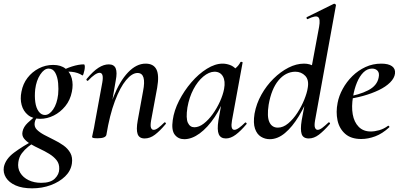

<svg xmlns="http://www.w3.org/2000/svg" viewBox="-66 -746 2184 1047"><path d="M109 281Q55 281 19 265Q-17 249 -33.5 222.5Q-50 196 -45 165Q-36 121 11 86Q58 51 121 18L128 26Q108 38 88 54Q68 70 53 90Q38 110 34 138Q29 171 44.5 196.5Q60 222 90 236.5Q120 251 159 251Q210 251 233.5 227.5Q257 204 257 175Q258 147 242.5 127.5Q227 108 202.5 93Q178 78 151 65.5Q124 53 101 39.5Q78 26 65 9.5Q52 -7 57 -29Q62 -54 85 -76Q108 -98 141 -123L149 -116Q139 -111 131.5 -99.5Q124 -88 123 -76Q120 -54 135 -39Q150 -24 175 -10.5Q200 3 228 16.5Q256 30 280 47Q304 64 317.5 88Q331 112 326 146Q320 186 289 216Q258 246 211 263.5Q164 281 109 281ZM153 -98Q112 -98 86.5 -119Q61 -140 52 -173.5Q43 -207 51 -246Q59 -289 84 -321.5Q109 -354 145.5 -373Q182 -392 224 -392Q266 -392 291.5 -371.5Q317 -351 325.5 -318Q334 -285 326 -246Q317 -200 290 -167Q263 -134 227 -116Q191 -98 153 -98ZM179 -119Q203 -119 224 -149.5Q245 -180 251 -231Q254 -260 251 -293Q248 -326 235.5 -349Q223 -372 199 -372Q175 -372 153.5 -339.5Q132 -307 126 -259Q122 -221 126.5 -189Q131 -157 145 -138Q159 -119 179 -119ZM261 -346 260 -353Q290 -372 326.5 -383.5Q363 -395 391 -395Q396 -395 396.5 -385Q397 -375 394.5 -363Q392 -351 389 -342Q386 -333 383 -335Q359 -351 324.5 -354.5Q290 -358 261 -346Z M723 9Q693 9 684.5 -15Q676 -39 685 -89L714 -248Q734 -348 684 -348Q654 -348 621.5 -309Q589 -270 560.5 -194.5Q532 -119 514 -10L497 -11Q518 -130 552.5 -217Q587 -304 632.5 -351.5Q678 -399 728 -399Q771 -399 787 -367.5Q803 -336 791 -267L758 -89Q753 -60 757.5 -49Q762 -38 772 -38Q783 -38 797.5 -49Q812 -60 829 -77Q832 -81 836.5 -77Q841 -73 837 -69Q806 -32 779 -11.5Q752 9 723 9ZM466 8Q448 8 442 6Q436 4 436 1Q436 -3 441.5 -25.5Q447 -48 451 -74L492 -297Q501 -349 477 -349Q466 -349 450.5 -338.5Q435 -328 415 -307Q412 -303 407.5 -307.5Q403 -312 407 -316Q442 -358 471 -376.5Q500 -395 527 -395Q556 -395 565 -373Q574 -351 565 -306L514 -10Q509 8 466 8Z M939 13Q906 13 887 -11.5Q868 -36 876 -91Q883 -143 910.5 -197Q938 -251 977.5 -297Q1017 -343 1062 -371Q1107 -399 1148 -399Q1167 -399 1187 -392Q1207 -385 1221.5 -368.5Q1236 -352 1238 -326L1184 -357Q1199 -359 1217 -373Q1235 -387 1245 -407Q1247 -410 1252.5 -408.5Q1258 -407 1257 -405L1199 -89Q1190 -38 1212 -38Q1222 -38 1237 -48.5Q1252 -59 1270 -77Q1273 -80 1277 -76Q1281 -72 1278 -69Q1247 -32 1219.5 -11.5Q1192 9 1166 9Q1137 9 1127 -14Q1117 -37 1125 -89L1150 -229L1170 -246Q1144 -166 1105 -108Q1066 -50 1023 -18.5Q980 13 939 13ZM994 -52Q1019 -52 1045 -72Q1071 -92 1094 -124Q1117 -156 1133.5 -192.5Q1150 -229 1156 -261Q1164 -304 1149.5 -329.5Q1135 -355 1103 -355Q1073 -354 1042.5 -328.5Q1012 -303 989 -259.5Q966 -216 956 -160Q947 -101 958.5 -76.5Q970 -52 994 -52Z M1405 13Q1379 13 1357 -0.5Q1335 -14 1324.5 -44.5Q1314 -75 1322 -126Q1332 -181 1359.5 -230Q1387 -279 1425.5 -317Q1464 -355 1507 -377Q1550 -399 1592 -399Q1624 -399 1649 -383Q1674 -367 1676 -332L1629 -246Q1599 -171 1563.5 -112.5Q1528 -54 1488 -20.5Q1448 13 1405 13ZM1449 -50Q1478 -50 1505.5 -73Q1533 -96 1555.5 -130.5Q1578 -165 1593 -202Q1608 -239 1612 -266Q1620 -310 1598.5 -332.5Q1577 -355 1544 -355Q1491 -354 1452.5 -307.5Q1414 -261 1399 -175Q1389 -110 1403 -80Q1417 -50 1449 -50ZM1618 9Q1587 9 1579 -15Q1571 -39 1579 -89L1674 -599Q1682 -643 1668.5 -653Q1655 -663 1612 -642Q1608 -640 1606 -646Q1604 -652 1608 -653L1754 -725Q1759 -727 1763 -723Q1767 -719 1766 -717L1652 -89Q1647 -60 1652 -49Q1657 -38 1666 -38Q1677 -38 1691.5 -49Q1706 -60 1724 -77Q1727 -81 1731.5 -77Q1736 -73 1732 -69Q1700 -32 1673 -11.5Q1646 9 1618 9Z M1904 12Q1848 12 1816 -16.5Q1784 -45 1774.5 -90Q1765 -135 1775 -185Q1782 -223 1803 -261.5Q1824 -300 1855.5 -331Q1887 -362 1927 -380.5Q1967 -399 2013 -399Q2052 -399 2071.5 -385Q2091 -371 2088 -345Q2085 -320 2061.5 -296.5Q2038 -273 1999.5 -254.5Q1961 -236 1914 -223Q1867 -210 1817 -204L1819 -217Q1892 -228 1941.5 -253.5Q1991 -279 1999 -324Q2004 -348 1993 -360Q1982 -372 1963 -372Q1937 -372 1916 -351.5Q1895 -331 1880.5 -296Q1866 -261 1859 -218Q1850 -165 1857.5 -122.5Q1865 -80 1890 -54.5Q1915 -29 1956 -29Q1977 -29 2002 -36Q2027 -43 2050 -60Q2052 -62 2055.5 -58Q2059 -54 2057 -52Q2019 -17 1980 -2.5Q1941 12 1904 12Z"/></svg>

Font: Cormorant Light SemiBold
Style: Italic
Weight: 600
Italic angle: -10°
Version: Version 4.000